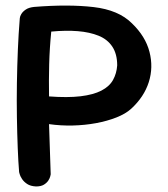

<svg xmlns="http://www.w3.org/2000/svg" viewBox="-20 -674 607 693"><path d="M110 -1Q90 -2 78 -10Q66 -18 59.5 -28Q53 -38 51 -45.5Q49 -53 49 -53Q46 -89 44 -140Q42 -191 41 -251Q40 -311 41 -373.5Q42 -436 44.5 -495Q47 -554 51 -602Q51 -602 51.5 -608.5Q52 -615 57 -623.5Q62 -632 73 -639.5Q84 -647 103 -649Q227 -659 317.5 -648.5Q408 -638 456 -590Q505 -543 519.5 -487Q534 -431 517 -377.5Q500 -324 453 -281Q433 -263 400 -250Q367 -237 326.5 -229.5Q286 -222 242.5 -221Q199 -220 157 -226L163 -45Q163 -45 161.5 -38Q160 -31 154.5 -22.5Q149 -14 138.5 -7.5Q128 -1 110 -1ZM157 -326Q224 -321 270.5 -326.5Q317 -332 346 -347Q375 -362 388 -385.5Q401 -409 403 -438Q403 -479 385.5 -505.5Q368 -532 336 -545Q304 -558 261 -561.5Q218 -565 165 -560Q159 -500 157.5 -441.5Q156 -383 157 -326Z"/></svg>

Font: Sour Gummy Black Medium
Style: Regular
Weight: 500
Version: Version 1.000